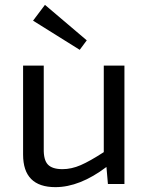

<svg xmlns="http://www.w3.org/2000/svg" viewBox="-20 -757 610 790"><path d="M308 -552 116 -672 165 -737 337 -591ZM492 -487V0H424L418 -70Q308 13 208 13Q75 13 75 -121V-487H160V-145Q159 -99 177 -80Q195 -61 237 -61Q274 -61 312 -77.5Q350 -94 407 -131V-487Z"/></svg>

Font: Exo 2.0
Style: Regular
Weight: 400
Designer: Natanael Gama
Version: Version 1.001;PS 001.001;hotconv 1.0.70;makeotf.lib2.5.58329